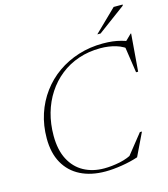

<svg xmlns="http://www.w3.org/2000/svg" viewBox="-126 -965 940 1073"><g transform="rotate(-15 344.0 -428.0)"><path d="M526.5 -52 488.5 -22 593 -153H605L541.5 -21Q498.5 -6.5 446.2 1.8Q394 10 351.5 10Q268.5 10 207.8 -20.5Q147 -51 114 -109.8Q81 -168.5 81 -253.5Q81 -328 102.5 -393.5Q124 -459 163.8 -512.8Q203.5 -566.5 258 -604.8Q312.5 -643 379 -664Q445.5 -685 520.5 -685Q551 -685 576.2 -682Q601.5 -679 625.5 -672.5Q649.5 -666 675.5 -656L645 -658.5L685.5 -698H688.5L671 -481.5H659L635 -643.5L667.5 -606.5Q632 -638 590 -650.5Q548 -663 500.5 -663Q432 -663 373.5 -643Q315 -623 268.8 -586.2Q222.5 -549.5 189.5 -499Q156.5 -448.5 139.2 -387.5Q122 -326.5 122 -258Q122 -175.5 151 -120Q180 -64.5 231.2 -36.5Q282.5 -8.5 348.5 -8.5Q392 -8.5 439.5 -18.2Q487 -28 526.5 -52ZM504.5 -742 632.5 -866.5H685L683 -860L523.5 -742Z"/></g></svg>

Font: Newsreader 24pt ExtraLight
Style: Italic
Weight: 250
Italic angle: -17°
Designer: Hugues Gentile
Foundry: Production Type
Version: Version 1.003